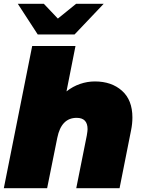

<svg xmlns="http://www.w3.org/2000/svg" viewBox="-25 -982 747 1002"><path d="M666 -369Q666 -336 659 -302L599 0H373L428 -275Q432 -299 432 -308Q432 -367 375 -367Q295 -367 274 -263L221 0H-5L143 -742H369L322 -505Q355 -531 393 -544Q431 -557 470 -557Q557 -557 611.5 -508.5Q666 -460 666 -369ZM516 -962 364 -802H172L68 -962H204L277 -885L372 -962Z"/></svg>

Font: Montserrat Alternates Black
Style: Italic
Weight: 900
Italic angle: -11.3°
Designer: Julieta Ulanovsky
Foundry: Julieta Ulanovsky
Version: Version 7.200